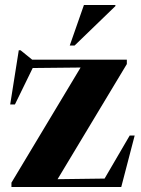

<svg xmlns="http://www.w3.org/2000/svg" viewBox="-20 -752 568 772"><path d="M26 0V-17.5L304 -480.5L111.5 -478.5L40 -332H21L55.5 -550H62.5L109.5 -512H490V-494.5L211.5 -31.5L400.5 -34L501.5 -207H521.5L467.5 0ZM260.5 -569 317.5 -732H444V-727.5L280 -569Z"/></svg>

Font: Newsreader 72pt
Style: Bold
Weight: 700
Designer: Hugues Gentile
Foundry: Production Type
Version: Version 1.003; ttfautohint (v1.8.3)